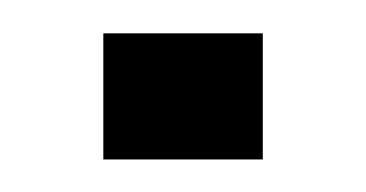

<svg xmlns="http://www.w3.org/2000/svg" viewBox="-20 -98 225 118"><path d="M43.5 0V-77.5H141.5V0Z"/></svg>

Font: Big Shoulders Stencil Display Light
Style: Regular
Weight: 300
Designer: Patric King
Foundry: XO Type Co
Version: Version 1.000